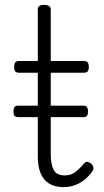

<svg xmlns="http://www.w3.org/2000/svg" viewBox="-20 -750 428 787"><path d="M240 17Q205 17 181.5 2.5Q158 -12 146.5 -40Q135 -68 135 -107V-452H57Q47 -452 42.5 -457.5Q38 -463 38 -475Q38 -488 42.5 -494Q47 -500 57 -500H135V-711Q135 -721 141 -725.5Q147 -730 160 -730Q174 -730 181 -725.5Q188 -721 188 -711V-500H324Q335 -500 339.5 -494Q344 -488 344 -475Q344 -463 339.5 -457.5Q335 -452 324 -452H188V-119Q188 -78 199.5 -54.5Q211 -31 246 -31Q271 -31 289 -45Q307 -59 324 -79Q331 -88 338.5 -86.5Q346 -85 354 -79Q361 -72 362.5 -64.5Q364 -57 360 -50Q346 -29 327.5 -14Q309 1 287 9Q265 17 240 17ZM54 -270Q43 -270 39 -276Q35 -282 35 -292Q35 -303 39 -310Q43 -317 54 -317H322Q333 -317 337 -310Q341 -303 341 -292Q341 -282 337 -276Q333 -270 322 -270Z"/></svg>

Font: Playwrite CL ExtraLight
Style: Regular
Weight: 200
Designer: Veronika Burian, José Scaglione
Foundry: TypeTogether
Version: Version 1.002